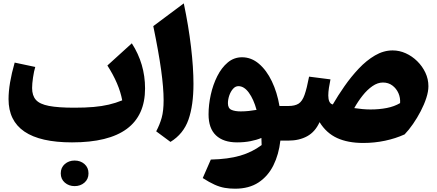

<svg xmlns="http://www.w3.org/2000/svg" viewBox="-20 -851 2644 1162"><path d="M719.7 -243.7Q701.2 -343.8 629.9 -454.6L777.8 -588.9Q857.9 -464.4 857.9 -315.9Q857.9 10.7 416 10.7Q31.7 10.7 31.7 -251Q31.7 -342.8 68.8 -472.2L193.4 -445.8Q185.5 -420.4 179.9 -382.3Q174.3 -344.2 174.3 -318.4Q174.3 -272.5 197.3 -246.6Q220.2 -220.7 276.1 -210Q332 -199.2 429.7 -199.2Q495.6 -199.2 546.1 -203.6Q596.7 -208 638.4 -217.8Q680.2 -227.5 719.7 -243.7ZM347.7 198.2Q347.7 163.1 372.3 141.8Q397 120.6 431.6 120.6Q466.8 120.6 491.2 141.8Q515.6 163.1 515.6 198.2Q515.6 232.9 491.2 254.2Q466.8 275.4 431.6 275.4Q397 275.4 372.3 254.2Q347.7 232.9 347.7 198.2Z M1092.3 -830.6Q1121.1 -693.8 1136 -567.6Q1150.9 -441.4 1150.9 -343.8Q1150.9 -213.4 1120.6 -127Q1090.3 -40.5 1011.7 7.8L925.3 -56.2Q946.8 -96.7 958.5 -138.2Q970.2 -179.7 970.2 -244.6Q970.2 -318.8 955.1 -428Q939.9 -537.1 907.7 -692.9Z M1444.8 -504.4Q1501 -504.4 1547.1 -465.1Q1593.3 -425.8 1625.2 -359.1Q1657.2 -292.5 1671.4 -209.5H1724.6V0H1676.8Q1667.5 83.5 1634.8 149.4Q1602.1 215.3 1544.7 253.2Q1487.3 291 1402.8 291Q1369.6 291 1340.1 285.9Q1310.5 280.8 1278.8 266.6Q1247.1 252.4 1207 226.6L1255.9 114.7Q1360.8 112.3 1433.6 91.1Q1506.3 69.8 1563.5 26.9Q1563.5 7.3 1562 -16.1Q1533.2 -3.9 1495.8 3.4Q1458.5 10.7 1414.6 10.7Q1332 10.7 1287.1 -31.7Q1242.2 -74.2 1242.2 -158.7Q1242.2 -216.8 1255.6 -277.6Q1269 -338.4 1294.9 -389.9Q1320.8 -441.4 1358.4 -472.9Q1396 -504.4 1444.8 -504.4ZM1422.9 -329.6Q1404.3 -329.6 1389.9 -313Q1375.5 -296.4 1367.4 -272.5Q1359.4 -248.5 1359.4 -226.1Q1359.4 -195.8 1380.6 -186.3Q1401.9 -176.8 1436.5 -176.8Q1460.4 -176.8 1485.8 -179.4Q1511.2 -182.1 1532.7 -186Q1515.1 -250 1486.3 -289.8Q1457.5 -329.6 1422.9 -329.6Z M2356.4 -545.9Q2397 -545.9 2435.5 -528.6Q2474.1 -511.2 2505.1 -480.7Q2536.1 -450.2 2554.4 -411.4Q2572.8 -372.6 2572.8 -329.1Q2572.8 -297.4 2560.1 -258.1Q2547.4 -218.8 2526.1 -178Q2504.9 -137.2 2479.5 -100.6Q2454.1 -64 2428.7 -37.6Q2373.5 -12.7 2310.1 0.7Q2246.6 14.2 2178.2 14.2Q2085.4 14.2 2020.3 -15.6Q1955.1 -45.4 1914.1 -111.8Q1887.2 -52.7 1838.9 -26.4Q1790.5 0 1724.6 0Q1713.9 0 1708.3 -8.3Q1702.6 -16.6 1702.6 -39.6V-170.4Q1702.6 -193.4 1708.3 -201.4Q1713.9 -209.5 1724.6 -209.5Q1765.1 -209.5 1787.4 -223.9Q1809.6 -238.3 1823.2 -276.9Q1836.9 -315.4 1850.6 -387.2L1980 -370.6Q1974.6 -345.7 1970.7 -319.6Q1966.8 -293.5 1966.8 -272.5Q1966.8 -250.5 1973.4 -236.1Q1980 -221.7 1994.1 -218.8Q2024.9 -272 2064.7 -329.1Q2104.5 -386.2 2150.9 -435.5Q2197.3 -484.9 2249.3 -515.4Q2301.3 -545.9 2356.4 -545.9ZM2297.4 -351.6Q2265.6 -351.6 2234.1 -329.8Q2202.6 -308.1 2174.6 -272.7Q2146.5 -237.3 2124 -196.8Q2147.5 -193.4 2172.9 -190.9Q2198.2 -188.5 2222.2 -188.5Q2275.4 -188.5 2321 -197.5Q2366.7 -206.5 2401.4 -227.1Q2403.8 -258.8 2391.4 -287.1Q2378.9 -315.4 2354.7 -333.5Q2330.6 -351.6 2297.4 -351.6Z"/></svg>

Font: Pinar DS4-ExtraBold
Style: Regular
Weight: 800
Designer: Amin Abedi
Version: Version 2.000